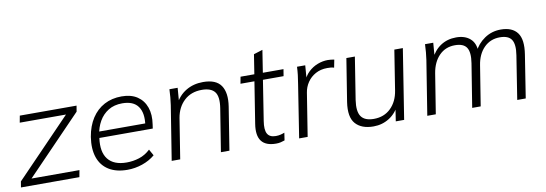

<svg xmlns="http://www.w3.org/2000/svg" viewBox="-53 -1005 3856 1356"><g transform="rotate(-10 1875.0 -326.5)"><path d="M10 0 17 -42 429 -469 426 -452H81L90 -501H497L490 -459L77 -31L80 -49H438L429 0Z M773 8Q693 8 640 -25Q587 -58 566 -119.5Q545 -181 558 -266Q571 -343 606.5 -397.5Q642 -452 696.5 -481Q751 -510 821 -510Q889 -510 933 -480.5Q977 -451 995.5 -398.5Q1014 -346 1003 -276L999 -248H600L606 -293H969L951 -279Q964 -366 930.5 -413.5Q897 -461 817 -461Q759 -461 717.5 -435.5Q676 -410 651 -366.5Q626 -323 618 -267L616 -248Q602 -149 643.5 -96.5Q685 -44 777 -44Q823 -44 867 -58Q911 -72 947 -106L972 -61Q933 -28 880.5 -10Q828 8 773 8Z M1091 0 1153 -389Q1157 -416 1159.5 -444Q1162 -472 1163 -501H1222L1213 -386L1199 -385Q1229 -446 1282.5 -478Q1336 -510 1405 -510Q1498 -510 1533.5 -457.5Q1569 -405 1554 -308L1505 0H1444L1493 -306Q1506 -388 1479.5 -422.5Q1453 -457 1387 -457Q1310 -457 1260.5 -411Q1211 -365 1198 -289L1152 0Z M1839 8Q1765 8 1734.5 -32.5Q1704 -73 1717 -155L1764 -452H1664L1673 -501H1772L1794 -641L1858 -661L1833 -501H1981L1973 -452H1825L1780 -165Q1770 -103 1786 -74Q1802 -45 1846 -45Q1865 -45 1881 -49Q1897 -53 1909 -58L1901 -4Q1887 1 1872 4.5Q1857 8 1839 8Z M2005 0 2065 -384Q2070 -413 2073.5 -442.5Q2077 -472 2078 -501H2137L2128 -386L2116 -385Q2132 -427 2161 -454.5Q2190 -482 2226.5 -496Q2263 -510 2300 -510Q2313 -510 2324 -508.5Q2335 -507 2346 -505L2335 -449Q2324 -453 2312 -454Q2300 -455 2286 -455Q2239 -455 2202.5 -435Q2166 -415 2143.5 -381.5Q2121 -348 2115 -308L2066 0Z M2538 8Q2452 8 2409.5 -40Q2367 -88 2383 -194L2432 -501H2493L2445 -198Q2433 -117 2458.5 -80.5Q2484 -44 2549 -44Q2623 -44 2671 -91Q2719 -138 2731 -216L2776 -501H2837L2758 0H2698L2716 -118H2731Q2703 -57 2652 -24.5Q2601 8 2538 8Z M2924 0 2986 -389Q2990 -416 2992.5 -444Q2995 -472 2996 -501H3055L3046 -386H3032Q3061 -447 3109 -478.5Q3157 -510 3220 -510Q3283 -510 3320 -477.5Q3357 -445 3358 -383H3345Q3371 -439 3423 -474.5Q3475 -510 3540 -510Q3622 -510 3658.5 -461Q3695 -412 3678 -306L3630 0H3569L3618 -312Q3630 -388 3608 -422.5Q3586 -457 3524 -457Q3456 -457 3410.5 -411Q3365 -365 3353 -287L3307 0H3246L3296 -312Q3308 -388 3286 -422.5Q3264 -457 3202 -457Q3134 -457 3089 -411Q3044 -365 3031 -287L2985 0Z"/></g></svg>

Font: Mulish ExtraLight Light
Style: Italic
Weight: 300
Italic angle: -9°
Version: Version 3.603